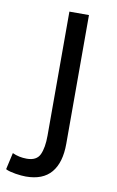

<svg xmlns="http://www.w3.org/2000/svg" viewBox="-116 -746 490 802"><g transform="rotate(10 128.5 -345.0)"><path d="M0 0ZM112 -700H195V-154Q195 -74 159.5 -32Q124 10 52 10Q44 10 32 9Q20 8 8 6Q-4 4 -15.5 1Q-27 -2 -34 -6L-18 -77Q10 -64 43 -64Q85 -64 98.5 -93.5Q112 -123 112 -174Z"/></g></svg>

Font: PT Sans
Style: Regular
Weight: 400
Version: Version 2.003W OFL; ttfautohint (v1.6)